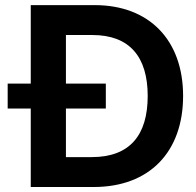

<svg xmlns="http://www.w3.org/2000/svg" viewBox="-20 -748 785 768"><path d="M355 0C577.6 0 712.4 -140.1 712.4 -364.3C712.4 -587.9 576.7 -727.5 358.9 -727.5H103V-413.6H10.7V-314H103V0ZM243.7 -119.6V-314H403.3V-413.6H243.7V-607.9H349.6C498.5 -607.9 570.8 -520.5 570.8 -364.3C570.8 -207.5 499.5 -119.6 347.2 -119.6Z"/></svg>

Font: Raveo Display Display SemiBold
Style: Regular
Weight: 600
Designer: Jakub Foglar, Rasmus Andersson (Inter)
Foundry: Jakubfoglar.com
Version: Version 1.100;Glyphs 3.2.3 (3260)